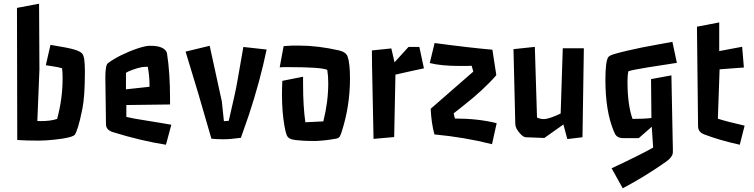

<svg xmlns="http://www.w3.org/2000/svg" viewBox="-20 -739 4031 1027"><path d="M70.8 -696.8 189 -719.2 190.9 -367.2 179.7 -91.8Q184.6 -91.3 189.5 -91.3H199.2Q251.5 -91.3 285.6 -103Q314.9 -210 314.9 -320.3Q314.9 -354.5 312 -374Q302.7 -377 288.1 -379.9L259.8 -384.8L225.1 -390.1L250 -499Q348.1 -483.4 380.1 -473.1Q412.1 -462.9 419.9 -451.9Q427.7 -440.9 430.2 -424.8Q434.1 -398.4 434.1 -356Q434.1 -224.6 420.9 -158.4Q407.7 -92.3 397.5 -60.5Q387.2 -28.8 381.8 -20.5Q371.1 -2.4 272.9 7.8Q224.6 13.2 186 13.2Q118.2 13.2 72.3 9.8Z M543.5 -325.2Q543.5 -390.6 557.1 -400.9Q570.8 -411.1 587.9 -421.6Q605 -432.1 625.5 -442.4Q646 -452.6 668.2 -461.9Q690.4 -471.2 711.9 -478.5Q757.8 -494.1 780.5 -494.1Q803.2 -494.1 817.4 -491.9Q831.5 -489.7 843.3 -484.9Q870.1 -473.6 873.5 -452.1Q889.6 -350.1 889.6 -209V-180.2L655.8 -177.2V-113.8Q693.8 -104.5 746.6 -96.7L830.6 -83Q862.8 -78.1 896.5 -71.8L867.7 35.2Q733.4 14.2 582.5 -32.7Q547.9 -43.9 546.9 -73.2ZM779.8 -285.2Q779.8 -331.1 770.5 -381.8Q751 -381.8 739.3 -379.9Q727.5 -377.9 715.8 -374.5Q704.1 -371.1 691.9 -366.7Q663.1 -356.4 653.8 -349.1V-261.2L779.8 -274.9Z M1110.8 2.9Q1110.8 2.9 1042.5 -232.4Q1042.5 -232.4 972.7 -462.9L1101.6 -494.1L1166.5 -196.8L1177.7 -90.8L1203.6 -92.8L1231.9 -216.8Q1243.2 -265.6 1251.5 -314.9L1281.7 -487.8L1406.2 -474.1Q1370.1 -301.3 1311 -123.5L1268.6 -2Q1212.9 5.9 1175.3 5.9Q1137.7 5.9 1110.8 2.9Z M1601.1 -289.1Q1601.1 -171.4 1613.3 -85L1709.5 -89.8Q1735.8 -194.3 1735.8 -293.9Q1735.8 -334 1730.5 -365.2Q1701.2 -379.9 1523.4 -379.9H1498.5Q1488.3 -379.9 1476.1 -378.9L1497.1 -492.2Q1505.4 -492.7 1512.5 -493.4Q1519.5 -494.1 1526.9 -494.1L1541.5 -495.1Q1548.8 -495.1 1582.5 -495.1Q1679.2 -495.1 1794.4 -469.2Q1831.1 -460 1839.4 -436.5Q1852.1 -400.4 1852.1 -318.8Q1852.1 -169.9 1806.6 -30.8Q1802.7 -18.1 1797.6 -9.3Q1792.5 -0.5 1779.8 2.2Q1767.1 4.9 1750 7.3Q1732.9 9.8 1716.3 11.7Q1680.2 15.1 1666.5 15.1Q1652.8 15.1 1637.2 14.9Q1621.6 14.6 1603 13.7Q1554.2 11.2 1537.1 5.1Q1520 -1 1513.9 -15.6Q1507.8 -30.3 1502 -62.5Q1488.3 -137.7 1488.3 -233.9Q1488.3 -270.5 1490.2 -306.6L1601.1 -328.6Z M1970.2 -378.9 1969.2 -469.2 2073.2 -480 2090.3 -405.8 2165 -487.8H2223.1L2247.6 -373.5Q2247.6 -373.5 2170.9 -356.9Q2134.3 -349.1 2095.2 -339.8L2088.4 -5.9L1978 3.9Z M2611.8 32.2Q2464.8 -4.9 2303.7 -20Q2287.1 -80.6 2283.7 -157.2L2511.7 -356L2502.9 -387.2Q2488.8 -386.2 2473.6 -386.2Q2473.6 -386.2 2441.9 -386.2Q2337.4 -386.2 2278.8 -401.9L2304.7 -508.8Q2493.7 -483.4 2613.8 -473.1L2634.8 -336.9Q2566.9 -258.3 2455.1 -170.9L2406.7 -132.8L2413.1 -105Q2537.1 -105 2636.7 -80.1Z M2791.5 -4.9Q2778.3 -6.3 2762.7 -23.9Q2737.3 -50.8 2736.3 -74.7L2726.6 -476.1L2840.8 -488.3L2852.5 -110.4Q2869.1 -102.1 2888.7 -102.1Q2917 -102.1 2979 -131.8L2990.2 -481H3103L3095.7 -4.9L3014.6 4.9L2993.7 -73.2L2891.6 -1Z M3363.3 -103Q3427.7 -103 3464.4 -107.9L3462.4 -315.9L3571.3 -335.9Q3573.2 -241.7 3574.5 -175Q3575.7 -108.4 3576.7 -63Q3577.6 -17.6 3578.1 9.3L3579.1 50.8Q3579.1 64.9 3579.1 69.3V75.2Q3579.1 100.1 3542 126.5Q3428.7 206.1 3311 268.1L3251.5 161.1Q3411.1 86.4 3473.6 50.3L3466.3 -61L3396.5 0H3315.4Q3280.8 0 3269.5 -23.4L3262.7 -38.1Q3218.3 -145 3218.3 -311.5Q3218.3 -406.7 3232.4 -431.6Q3237.8 -441.4 3264.4 -449.5Q3291 -457.5 3331.3 -467Q3371.6 -476.6 3413.1 -484.9Q3454.6 -493.2 3496.1 -500.5L3576.7 -515.1L3600.6 -402.8L3446.8 -378.9Q3361.8 -365.2 3341.3 -357.9Q3336.4 -338.4 3336.4 -303.7Q3336.4 -178.7 3363.3 -103Z M3708 -596.2 3827.1 -619.1V-465.8L3949.7 -488.8L3959 -377.9L3829.1 -368.2L3819.8 -104Q3856 -92.8 3882.3 -86.4Q3948.2 -70.8 3962.9 -66.9L3937 35.2Q3828.6 11.2 3747.1 -20Q3713.9 -32.2 3713.9 -64Z"/></svg>

Font: Passero One
Style: Regular
Weight: 400
Designer: Viktoriya Grabowska
Foundry: Viktoriya Grabowska
Version: Version 1.003